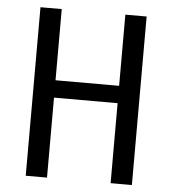

<svg xmlns="http://www.w3.org/2000/svg" viewBox="-51 -736 701 782"><g transform="rotate(5 300.0 -344.5)"><path d="M430 -327H170V0H83V-689H170V-398H430V-689H517V0H430Z"/></g></svg>

Font: FiraDG Mono
Style: Regular
Weight: 400
Designer: Carrois Corporate & Edenspiekermann AG
Foundry: Carrois Corporate GbR & Edenspiekermann AG
Version: Version 3.206